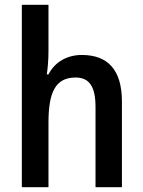

<svg xmlns="http://www.w3.org/2000/svg" viewBox="-20 -780 597 800"><path d="M182 -760H71V0H182V-269C182 -394 210 -457 295 -457C353 -457 378 -418 378 -334V0H488V-357C488 -488 430 -551 321 -551C261 -551 209 -523 182 -470H175C179 -495 182 -532 182 -568Z"/></svg>

Font: Noto Sans UI SemiCondensed Medium
Style: Regular
Weight: 500
Width: 4
Designer: Monotype Design Team
Foundry: Monotype Imaging Inc.
Version: Version 1.901